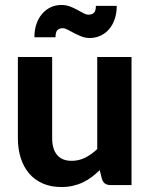

<svg xmlns="http://www.w3.org/2000/svg" viewBox="-20 -745 606 773"><path d="M509.5 -515.5V0H424.5Q398 0 390.5 -24L381.5 -60Q366 -45 349.5 -32.5Q333 -20 314.2 -11Q295.5 -2 273.8 3Q252 8 226.5 8Q184.5 8 151.8 -6.5Q119 -21 97 -47Q75 -73 63.5 -109Q52 -145 52 -188V-515.5H190V-188Q190 -145 209.8 -121.2Q229.5 -97.5 268.5 -97.5Q297.5 -97.5 323 -110.2Q348.5 -123 371.5 -145V-515.5ZM336.5 -686Q350 -686 358 -693.2Q366 -700.5 366 -721.5H450Q450 -692 441.8 -668Q433.5 -644 419 -627.2Q404.5 -610.5 384.5 -601.2Q364.5 -592 341.5 -592Q323.5 -592 307.8 -598.2Q292 -604.5 278.2 -611.8Q264.5 -619 253 -625.2Q241.5 -631.5 232.5 -631.5Q219 -631.5 211.2 -623.8Q203.5 -616 203.5 -595H118.5Q118.5 -624.5 126.8 -648.5Q135 -672.5 149.8 -689.5Q164.5 -706.5 184.2 -715.8Q204 -725 227 -725Q245.5 -725 261.5 -719Q277.5 -713 291 -705.5Q304.5 -698 315.8 -692Q327 -686 336.5 -686Z"/></svg>

Font: LatoLatin Heavy
Style: Regular
Weight: 800
Designer: Lukasz Dziedzic with Adam Twardoch and Botio Nikoltchev
Foundry: tyPoland Lukasz Dziedzic
Version: Version 2.015; 2015-08-06; http://www.latofonts.com/